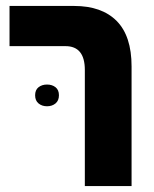

<svg xmlns="http://www.w3.org/2000/svg" viewBox="-20 -625 519 645"><path d="M265 0V-390Q265 -470 200 -470H12V-605H229Q322 -605 372 -554.5Q422 -504 422 -402V0ZM98 -305Q98 -323 109.5 -332Q121 -341 138 -341Q155 -341 166.5 -332Q178 -323 178 -305Q178 -287 166.5 -277.5Q155 -268 138 -268Q121 -268 109.5 -277.5Q98 -287 98 -305Z"/></svg>

Font: Noto Sans Hebrew Condensed ExtraBold
Style: Regular
Weight: 800
Width: 3
Designer: Monotype Design Team
Foundry: Monotype Imaging Inc.
Version: Version 2.004; ttfautohint (v1.8.4.7-5d5b)